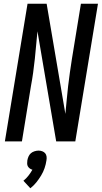

<svg xmlns="http://www.w3.org/2000/svg" viewBox="-20 -755 543 1025"><path d="M6 0 127 -735H229L329 -147Q333 -184 336 -220.5Q339 -257 343.5 -294Q348 -331 353 -367.5Q358 -404 364 -441L412 -735H503L382 0H280L180 -588Q176 -551 173 -514.5Q170 -478 166 -441Q162 -404 157 -367.5Q152 -331 145 -294L97 0ZM142 250 105 210Q120 198 132 182.5Q144 167 153 151Q145 149 138.5 144Q132 139 128.5 132.5Q125 126 125 117.5Q125 109 126 101Q128 90 132.5 80Q137 70 145 63Q153 56 164.5 52.5Q176 49 186 49Q196 49 205.5 52.5Q215 56 221 63Q227 70 228.5 80Q230 90 228 101Q225 122 218 142.5Q211 163 199.5 182Q188 201 174 218.5Q160 236 142 250Z"/></svg>

Font: Iosevka Term Curly Medium
Style: Italic
Weight: 500
Italic angle: -9°
Designer: Belleve Invis
Foundry: Belleve Invis
Version: Version 32.3.0